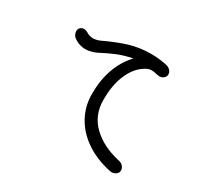

<svg xmlns="http://www.w3.org/2000/svg" viewBox="-157 -973 1315 1237"><g transform="rotate(30 500.0 -354.0)"><path d="M846 1Q846 18 831 29Q816 40 797 40L783 38Q676 15 598 -38.5Q520 -92 478.5 -168Q437 -244 437 -334Q437 -540 554 -665Q493 -653 445 -633.5Q397 -614 336 -582Q321 -574 297.5 -568Q274 -562 257 -562Q206 -562 166 -593Q158 -599 152.5 -610.5Q147 -622 147 -634Q147 -651 158 -661Q169 -671 186 -671Q198 -671 210 -664Q236 -647 265 -647Q275 -647 289 -650.5Q303 -654 314 -659Q407 -703 481 -725.5Q555 -748 641 -748Q700 -748 759 -735Q778 -730 789.5 -717Q801 -704 801 -688Q801 -672 787.5 -660.5Q774 -649 758 -649Q746 -649 730 -653Q711 -658 693 -658Q666 -658 631 -631Q580 -593 550 -518Q520 -443 520 -340Q520 -224 597.5 -150Q675 -76 803 -48Q822 -44 834 -30.5Q846 -17 846 1Z"/></g></svg>

Font: Tsukimi Rounded Medium
Style: Regular
Weight: 500
Designer: Takashi Funayama
Foundry: Takashi Funayama
Version: Version 1.032; ttfautohint (v1.8.3)